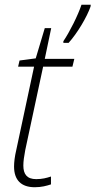

<svg xmlns="http://www.w3.org/2000/svg" viewBox="-20 -776 401 806"><path d="M246 -603V-596H268C305 -637 345 -705 360 -748L361 -756H322C308 -713 272 -641 246 -603ZM126 10C154 10 176 4 194 -2V-35C176 -29 157 -24 132 -24C93 -24 78 -45 78 -81C78 -98 81 -120 86 -146L161 -496H284L292 -529H168L195 -658H168L130 -531L62 -522L56 -496H123L48 -145C42 -120 39 -95 39 -77C39 -20 69 10 126 10Z"/></svg>

Font: Noto Sans SemiCondensed ExtraLight
Style: Italic
Weight: 200
Width: 4
Italic angle: -12°
Designer: Monotype Design Team
Foundry: Monotype Imaging Inc.
Version: Version 2.013